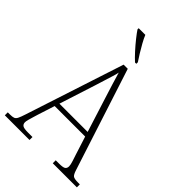

<svg xmlns="http://www.w3.org/2000/svg" viewBox="-271 -1038 1144 1144"><g transform="rotate(45 301.5 -465.5)"><path d="M-2 0V-25H16Q37 -25 47.5 -29Q58 -33 65 -47Q72 -61 81 -89L285 -714H320L529 -69Q538 -40 548.5 -32.5Q559 -25 590 -25H605V0H402V-25H430Q464 -25 474 -32.5Q484 -40 484 -56Q484 -69 476 -93.5Q468 -118 463 -133L426 -249H169L134 -140Q131 -130 126 -113.5Q121 -97 116.5 -81Q112 -65 112 -56Q112 -40 123 -32.5Q134 -25 168 -25H206V0ZM179 -279H417L349 -494Q334 -540 320.5 -585Q307 -630 298 -660Q295 -643 286.5 -616.5Q278 -590 269 -560.5Q260 -531 252 -506ZM324 -771Q304 -789 278 -817.5Q252 -846 229 -875Q206 -904 195 -921V-931H251Q260 -909 275 -882Q290 -855 306 -829Q322 -803 335 -784V-771Z"/></g></svg>

Font: Noto Serif Lao SemiCondensed ExtraLight
Style: Regular
Weight: 200
Width: 4
Designer: Monotype Design Team
Foundry: Monotype Imaging Inc.
Version: Version 2.003; ttfautohint (v1.8.4.7-5d5b)